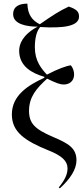

<svg xmlns="http://www.w3.org/2000/svg" viewBox="-20 -823 461 1052"><path d="M308 209C365 157 399 105 399 55C399 -13 352 -38 270 -73C170 -116 139 -147 139 -217C140 -292 178 -337 238 -392C287 -368 310 -360 327 -360C359 -359 386 -378 386 -415C386 -429 382 -449 368 -465C346 -463 298 -446 237 -414C206 -448 171 -489 171 -564C171 -610 179 -650 200 -675C327 -667 413 -679 413 -732C413 -758 401 -772 357 -787C306 -764 264 -736 198 -690C157 -711 132 -741 130 -803C87 -803 52 -789 52 -745C52 -690 127 -677 186 -677C103 -632 85 -581 85 -545C85 -458 158 -421 223 -402V-397C131 -355 45 -299 45 -196C45 -101 114 -52 248 2C318 30 350 59 350 99C350 133 335 163 302 204Z"/></svg>

Font: Noto Serif Display SemiCondensed
Style: Regular
Weight: 400
Width: 4
Designer: Monotype Design Team
Foundry: Monotype Imaging Inc.
Version: Version 2.009